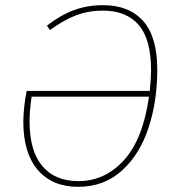

<svg xmlns="http://www.w3.org/2000/svg" viewBox="-20 -711 686 741"><path d="M587 -442Q587 -321 553.5 -218.5Q520 -116 451 -53Q382 10 281 10Q182 10 126 -55Q70 -120 70 -241Q70 -268 74 -303Q78 -338 83 -360H558Q563 -408 563 -440Q563 -559 515.5 -614.5Q468 -670 377 -670Q322 -670 274 -652Q226 -634 173 -595L161 -612Q214 -653 265.5 -672Q317 -691 378 -691Q478 -691 532.5 -630Q587 -569 587 -442ZM555 -338H102Q94 -282 94 -243Q94 -129 143 -70.5Q192 -12 282 -12Q385 -12 458.5 -93Q532 -174 555 -338Z"/></svg>

Font: FiraGO Thin
Style: Italic
Weight: 100
Italic angle: -8°
Designer: bBox Type GmbH
Foundry: bBox Type GmbH
Version: Version 1.001